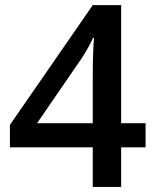

<svg xmlns="http://www.w3.org/2000/svg" viewBox="-20 -736 611 756"><path d="M553.2 -155.8H457V0H345.2V-155.8H19V-244.1L345.2 -715.8H457V-251H553.2ZM345.2 -251V-430.2Q345.2 -525.9 350.1 -586.9H346.2Q332.5 -554.7 303.2 -508.8L126 -251Z"/></svg>

Font: f4446545128       
Style: Regular
Weight: 600
Foundry: Ascender Corporation
Version: Version 1.10